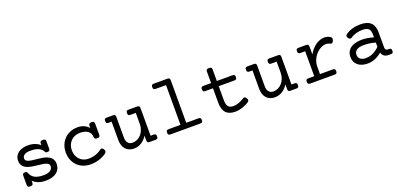

<svg xmlns="http://www.w3.org/2000/svg" viewBox="8 -1467 4782 2304"><g transform="rotate(-20 2398.5 -315.5)"><path d="M160.6 -21Q160.6 -3.9 152.6 3.4Q144.5 10.7 124 10.7Q103.5 10.7 95.5 3.4Q87.4 -3.9 87.4 -21V-138.2Q87.4 -155.3 95.5 -162.6Q103.5 -169.9 124 -169.9Q134.8 -169.9 140.6 -165Q146.5 -160.2 150.4 -149.9Q168.5 -102.5 209.5 -81.3Q250.5 -60.1 318.4 -60.1Q377 -60.1 406.2 -80.8Q435.5 -101.6 435.5 -135.3Q435.5 -152.8 424.3 -163.3Q413.1 -173.8 394 -180.2Q372.6 -187.5 344.2 -190.9Q315.9 -194.3 284.7 -197.8Q253.4 -201.2 222.4 -206.5Q191.4 -211.9 165 -222.2Q148.4 -228.5 134.8 -237.8Q121.1 -247.1 111.1 -259.8Q101.1 -272.5 95.5 -289.1Q89.8 -305.7 89.8 -327.1Q89.8 -359.9 103 -385Q116.2 -410.2 139.4 -427.2Q162.6 -444.3 194.1 -453.1Q225.6 -461.9 262.7 -461.9Q311.5 -461.9 350.3 -447.5Q389.2 -433.1 417 -408.2V-430.2Q417 -447.3 425 -454.6Q433.1 -461.9 453.6 -461.9Q474.1 -461.9 482.2 -454.6Q490.2 -447.3 490.2 -430.2V-337.4Q490.2 -320.3 482.2 -313Q474.1 -305.7 453.6 -305.7Q437 -305.7 430.2 -318.4Q418.9 -339.4 403.1 -353.5Q387.2 -367.7 366.5 -376Q345.7 -384.3 320.8 -387.7Q295.9 -391.1 267.6 -391.1Q220.2 -391.1 193.6 -374.5Q167 -357.9 167 -327.1Q167 -311 177.5 -301.3Q188 -291.5 206.5 -285.6Q227.1 -278.8 254.4 -275.6Q281.7 -272.5 312 -269.3Q342.3 -266.1 373 -261.5Q403.8 -256.8 430.2 -247.1Q448.2 -240.2 463.4 -230.7Q478.5 -221.2 489.5 -207.8Q500.5 -194.3 506.6 -176.5Q512.7 -158.7 512.7 -135.3Q512.7 -102.5 500.2 -75.7Q487.8 -48.8 463.6 -29.5Q439.5 -10.3 404.1 0.2Q368.7 10.7 323.2 10.7Q270 10.7 230.2 -3.9Q190.4 -18.6 160.6 -48.3Z M1038.6 -288.6Q1038.6 -310.5 1029.8 -329.1Q1021 -347.7 1003.7 -361.1Q986.3 -374.5 960.9 -382.1Q935.5 -389.6 901.9 -389.6Q866.2 -389.6 836.2 -377.4Q806.2 -365.2 784.7 -343.3Q763.2 -321.3 751 -291.3Q738.8 -261.2 738.8 -225.6Q738.8 -189.9 750 -159.9Q761.2 -129.9 782 -107.9Q802.7 -85.9 832 -73.7Q861.3 -61.5 897 -61.5Q941.9 -61.5 983.9 -75.2Q1025.9 -88.9 1061 -115.7Q1073.7 -125.5 1085 -123Q1096.2 -120.6 1106.4 -103.5Q1114.7 -90.3 1113.5 -76.2Q1112.3 -62 1098.1 -51.8Q1058.6 -22.5 1005.9 -5.9Q953.1 10.7 897 10.7Q843.3 10.7 799.8 -7.1Q756.3 -24.9 725.6 -56.6Q694.8 -88.4 678.2 -131.6Q661.6 -174.8 661.6 -225.6Q661.6 -276.4 678.7 -319.6Q695.8 -362.8 726.8 -394.5Q757.8 -426.3 801 -444.1Q844.2 -461.9 897 -461.9Q941.4 -461.9 977.5 -446Q1013.7 -430.2 1038.6 -400.9V-430.2Q1038.6 -447.3 1046.6 -454.6Q1054.7 -461.9 1075.2 -461.9Q1095.7 -461.9 1103.8 -454.6Q1111.8 -447.3 1111.8 -430.2V-288.6Q1111.8 -271.5 1103.8 -264.2Q1095.7 -256.8 1075.2 -256.8Q1054.7 -256.8 1046.6 -264.2Q1038.6 -271.5 1038.6 -288.6Z M1727.1 -66.4Q1743.7 -66.4 1750.7 -59.1Q1757.8 -51.8 1757.8 -33.2Q1757.8 -14.6 1750.7 -7.3Q1743.7 0 1727.1 0H1649.4Q1632.8 0 1625.7 -7.1Q1618.7 -14.2 1618.7 -32.7V-91.8Q1586.4 -41.5 1543.5 -15.4Q1500.5 10.7 1450.2 10.7Q1416.5 10.7 1389.6 -0.5Q1362.8 -11.7 1344 -32.2Q1325.2 -52.7 1315.2 -82.3Q1305.2 -111.8 1305.2 -148.4V-384.8H1265.1Q1248.5 -384.8 1241.5 -392.1Q1234.4 -399.4 1234.4 -418Q1234.4 -436.5 1241.5 -443.8Q1248.5 -451.2 1265.1 -451.2H1347.7Q1364.3 -451.2 1371.3 -443.8Q1378.4 -436.5 1378.4 -418V-155.8Q1378.4 -134.8 1383.3 -117.4Q1388.2 -100.1 1397.9 -87.6Q1407.7 -75.2 1422.6 -68.4Q1437.5 -61.5 1457.5 -61.5Q1488.8 -61.5 1517.1 -75.2Q1545.4 -88.9 1566.9 -113.3Q1588.4 -137.7 1601.1 -171.4Q1613.8 -205.1 1613.8 -245.1V-384.8H1544.4Q1527.8 -384.8 1520.8 -392.1Q1513.7 -399.4 1513.7 -418Q1513.7 -436.5 1520.8 -443.8Q1527.8 -451.2 1544.4 -451.2H1656.2Q1672.9 -451.2 1679.9 -443.8Q1687 -436.5 1687 -418V-66.4Z M2068.8 -574.2H1935.5Q1918.9 -574.2 1911.9 -581.5Q1904.8 -588.9 1904.8 -607.4Q1904.8 -626 1911.9 -633.3Q1918.9 -640.6 1935.5 -640.6H2111.3Q2127.9 -640.6 2135 -633.3Q2142.1 -626 2142.1 -607.4V-66.4H2298.8Q2315.4 -66.4 2322.5 -59.1Q2329.6 -51.8 2329.6 -33.2Q2329.6 -14.6 2322.5 -7.3Q2315.4 0 2298.8 0H1916Q1899.4 0 1892.3 -7.3Q1885.3 -14.6 1885.3 -33.2Q1885.3 -51.8 1892.3 -59.1Q1899.4 -66.4 1916 -66.4H2068.8Z M2585.4 -412.1V-558.6Q2585.4 -575.7 2593.5 -583Q2601.6 -590.3 2622.1 -590.3Q2642.6 -590.3 2650.6 -583Q2658.7 -575.7 2658.7 -558.6V-412.1H2859.4Q2876 -412.1 2883.1 -404.8Q2890.1 -397.5 2890.1 -378.9Q2890.1 -360.4 2883.1 -353Q2876 -345.7 2859.4 -345.7H2658.7V-168Q2658.7 -141.1 2663.1 -120.8Q2667.5 -100.6 2677.5 -87.2Q2687.5 -73.7 2704.1 -67.1Q2720.7 -60.5 2745.1 -60.5Q2779.3 -60.5 2815.4 -74.2Q2851.6 -87.9 2883.8 -108.9Q2895 -116.2 2906.5 -112.5Q2918 -108.9 2927.2 -91.3Q2936.5 -73.7 2933.1 -62.7Q2929.7 -51.8 2917.5 -43.9Q2898.9 -32.2 2877.7 -22.2Q2856.4 -12.2 2834 -4.9Q2811.5 2.4 2788.8 6.6Q2766.1 10.7 2745.1 10.7Q2702.6 10.7 2672.4 -0.5Q2642.1 -11.7 2622.8 -33.4Q2603.5 -55.2 2594.5 -87.4Q2585.4 -119.6 2585.4 -161.6V-345.7H2486.3Q2469.7 -345.7 2462.6 -353Q2455.6 -360.4 2455.6 -378.9Q2455.6 -397.5 2462.6 -404.8Q2469.7 -412.1 2486.3 -412.1Z M3525.9 -66.4Q3542.5 -66.4 3549.6 -59.1Q3556.6 -51.8 3556.6 -33.2Q3556.6 -14.6 3549.6 -7.3Q3542.5 0 3525.9 0H3448.2Q3431.6 0 3424.6 -7.1Q3417.5 -14.2 3417.5 -32.7V-91.8Q3385.3 -41.5 3342.3 -15.4Q3299.3 10.7 3249 10.7Q3215.3 10.7 3188.5 -0.5Q3161.6 -11.7 3142.8 -32.2Q3124 -52.7 3114 -82.3Q3104 -111.8 3104 -148.4V-384.8H3064Q3047.4 -384.8 3040.3 -392.1Q3033.2 -399.4 3033.2 -418Q3033.2 -436.5 3040.3 -443.8Q3047.4 -451.2 3064 -451.2H3146.5Q3163.1 -451.2 3170.2 -443.8Q3177.2 -436.5 3177.2 -418V-155.8Q3177.2 -134.8 3182.1 -117.4Q3187 -100.1 3196.8 -87.6Q3206.5 -75.2 3221.4 -68.4Q3236.3 -61.5 3256.3 -61.5Q3287.6 -61.5 3315.9 -75.2Q3344.2 -88.9 3365.7 -113.3Q3387.2 -137.7 3399.9 -171.4Q3412.6 -205.1 3412.6 -245.1V-384.8H3343.3Q3326.7 -384.8 3319.6 -392.1Q3312.5 -399.4 3312.5 -418Q3312.5 -436.5 3319.6 -443.8Q3326.7 -451.2 3343.3 -451.2H3455.1Q3471.7 -451.2 3478.8 -443.8Q3485.8 -436.5 3485.8 -418V-66.4Z M3776.9 -384.8H3714.8Q3698.2 -384.8 3691.2 -392.1Q3684.1 -399.4 3684.1 -418Q3684.1 -436.5 3691.2 -443.8Q3698.2 -451.2 3714.8 -451.2H3814.5Q3831.1 -451.2 3838.1 -443.8Q3845.2 -436.5 3845.2 -418V-319.3Q3863.3 -352.1 3886.5 -378.4Q3909.7 -404.8 3936 -423.3Q3962.4 -441.9 3990.7 -451.9Q4019 -461.9 4046.9 -461.9Q4085 -461.9 4118.2 -442.4Q4132.3 -434.1 4136.2 -421.9Q4140.1 -409.7 4133.3 -391.6Q4126.5 -374 4116 -366.7Q4105.5 -359.4 4091.3 -367.7Q4066.9 -380.9 4040 -380.9Q4018.1 -380.9 3995.4 -372.8Q3972.7 -364.7 3951.4 -350.3Q3930.2 -335.9 3911.9 -315.7Q3893.6 -295.4 3879.6 -271Q3865.7 -246.6 3857.9 -218.8Q3850.1 -190.9 3850.1 -161.1V-66.4H4014.6Q4031.2 -66.4 4038.3 -59.1Q4045.4 -51.8 4045.4 -33.2Q4045.4 -14.6 4038.3 -7.3Q4031.2 0 4014.6 0H3700.2Q3683.6 0 3676.5 -7.3Q3669.4 -14.6 3669.4 -33.2Q3669.4 -51.8 3676.5 -59.1Q3683.6 -66.4 3700.2 -66.4H3776.9Z M4731.9 -66.4Q4748.5 -66.4 4755.6 -59.1Q4762.7 -51.8 4762.7 -33.2Q4762.7 -14.6 4755.6 -7.3Q4748.5 0 4731.9 0H4700.7Q4685.5 0 4671.9 -3.7Q4658.2 -7.3 4647.2 -15.1Q4636.2 -22.9 4628.2 -34.7Q4620.1 -46.4 4616.7 -62.5Q4578.1 -28.8 4531.7 -9Q4485.4 10.7 4431.2 10.7Q4394.5 10.7 4363.8 1.2Q4333 -8.3 4310.5 -26.6Q4288.1 -44.9 4275.6 -71.3Q4263.2 -97.7 4263.2 -131.8Q4263.2 -172.9 4279.1 -201.7Q4294.9 -230.5 4322 -248.3Q4349.1 -266.1 4385 -274.4Q4420.9 -282.7 4460.9 -282.7Q4500.5 -282.7 4537.6 -276.4Q4574.7 -270 4609.4 -257.8V-299.3Q4609.4 -346.7 4586.7 -368.9Q4564 -391.1 4508.8 -391.1Q4469.2 -391.1 4429.4 -380.6Q4389.6 -370.1 4358.9 -348.1Q4347.7 -339.8 4335.9 -342.3Q4324.2 -344.7 4313.5 -359.9Q4302.7 -375 4304.9 -387Q4307.1 -398.9 4318.4 -407.2Q4337.4 -421.4 4360.4 -431.9Q4383.3 -442.4 4408 -449Q4432.6 -455.6 4458.3 -458.7Q4483.9 -461.9 4508.8 -461.9Q4596.2 -461.9 4639.4 -420.9Q4682.6 -379.9 4682.6 -299.3V-105Q4682.6 -66.4 4714.8 -66.4ZM4609.4 -191.9Q4575.7 -203.1 4537.6 -208.5Q4499.5 -213.9 4461.4 -213.9Q4435.1 -213.9 4412.8 -209.5Q4390.6 -205.1 4374.5 -195.6Q4358.4 -186 4349.4 -170.7Q4340.3 -155.3 4340.3 -133.3Q4340.3 -97.7 4365 -77.9Q4389.6 -58.1 4434.1 -58.1Q4486.3 -58.1 4529.8 -79.8Q4573.2 -101.6 4609.4 -138.7Z"/></g></svg>

Font: Courier Prime
Style: Regular
Weight: 400
Designer: Alan Dague-Greene
Foundry: Quote-Unquote Apps
Version: Version 1.203